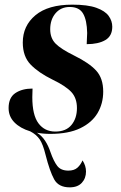

<svg xmlns="http://www.w3.org/2000/svg" viewBox="-20 -566 519 826"><path d="M196 10Q166 10 139 5Q160 18 174 39.5Q188 61 197 88Q211 128 226.5 148Q242 168 274 168Q299 168 313 155.5Q327 143 335 124Q350 147 350 172Q350 201 332 220.5Q314 240 280 240Q232 240 213 205.5Q194 171 176 100Q165 55 151 34Q137 13 110 -1Q67 -14 42 -39.5Q17 -65 17 -101Q17 -146 46 -165.5Q75 -185 120 -185Q119 -164 119 -148Q119 -71 145.5 -35.5Q172 0 218 0Q264 0 287.5 -28.5Q311 -57 311 -101Q311 -144 287 -170Q263 -196 205 -224Q146 -253 112 -288Q78 -323 78 -383Q78 -455 132.5 -500.5Q187 -546 291 -546Q357 -546 394.5 -532.5Q432 -519 447.5 -497.5Q463 -476 463 -451Q463 -411 433 -393.5Q403 -376 353 -376Q353 -389 354 -401Q355 -413 355 -424Q354 -479 337.5 -507.5Q321 -536 280 -536Q242 -536 219 -509Q196 -482 196 -440Q196 -402 219 -378.5Q242 -355 299 -327Q364 -295 394 -262Q424 -229 424 -172Q424 -121 400 -80Q376 -39 325.5 -14.5Q275 10 196 10Z"/></svg>

Font: Noto Serif Display SemiCondensed
Style: Bold Italic
Weight: 700
Width: 4
Italic angle: -12°
Designer: Monotype Design Team
Foundry: Monotype Imaging Inc.
Version: Version 2.009